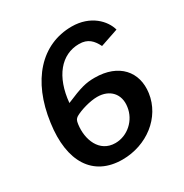

<svg xmlns="http://www.w3.org/2000/svg" viewBox="-170 -867 970 1011"><g transform="rotate(-30 314.5 -361.5)"><path d="M404 -732C220 -732 87 -587 55 -348C24 -127 110 9 287 9C435 9 562 -88 581 -225C598 -347 521 -438 374 -438C321 -438 287 -429 193 -389C207 -541 283 -633 392 -633C445 -633 471 -605 492 -563L601 -600C585 -660 519 -732 404 -732ZM335 -344C411 -344 458 -293 447 -219C437 -143 372 -85 298 -85C201 -85 165 -182 177 -269C180 -291 184 -298 197 -307C230 -326 292 -344 335 -344Z"/></g></svg>

Font: United Sans SemiBold
Style: Italic
Weight: 600
Italic angle: -8°
Designer: Pablo Impallari, Rodrigo Fuenzalida (Modified by Dan O. Williams)
Version: Version 1.000;PS 001.000;hotconv 1.0.88;makeotf.lib2.5.64775